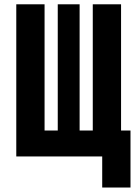

<svg xmlns="http://www.w3.org/2000/svg" viewBox="-20 -713 626 875"><path d="M54.2 0H445.8V141.6H574.7V-118.2H531.7V-693.4H402.8V-118.2H342.8V-693.4H243.2V-118.2H183.1V-693.4H54.2Z"/></svg>

Font: Cascadia Mono NF
Style: Bold
Weight: 700
Monospace: yes
Designer: Aaron Bell
Foundry: Saja Typeworks
Version: Version 2404.023